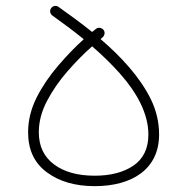

<svg xmlns="http://www.w3.org/2000/svg" viewBox="-20 -617 631 647"><path d="M299.3 10.3C424.3 10.3 516.1 -46.4 516.1 -163.6C516.1 -205.1 506.8 -244.6 488.3 -282.7C450.7 -358.9 386.7 -427.2 318.8 -485.4C321.3 -487.3 323.2 -489.3 325.7 -491.2C333 -497.6 335 -509.3 328.6 -516.6C322.3 -523.9 310.5 -525.9 303.2 -519.5C298.8 -516.1 294.9 -512.7 290.5 -509.3C251 -541 210.9 -569.8 177.2 -593.8C169.4 -599.6 158.2 -597.7 152.3 -589.4C146.5 -581.5 148.4 -570.3 156.7 -564.5C189.9 -541 226.6 -513.7 262.2 -484.9C233.4 -459 204.6 -429.2 175.8 -395.5C147 -361.8 122.6 -326.2 103.5 -288.6C84.5 -250.5 74.7 -211.4 74.7 -171.4C74.7 -112.3 95.7 -67.4 137.7 -36.6C179.2 -5.4 233.4 10.3 299.3 10.3ZM110.8 -171.4C110.8 -207 120.1 -242.2 138.7 -277.3C157.2 -312.5 180.2 -345.7 208 -377.4C235.8 -409.2 263.2 -437 290.5 -460.9C323.7 -432.1 355 -401.9 383.8 -369.6C441.4 -304.7 480 -234.4 480 -163.6C480 -117.2 463.4 -82.5 430.7 -59.6C397.5 -36.6 353.5 -24.9 299.3 -24.9C241.7 -24.9 195.8 -37.6 162.1 -63C127.9 -88.4 110.8 -124.5 110.8 -171.4Z"/></svg>

Font: Mikhak ExtraLight
Style: Regular
Weight: 200
Designer: Amin Abedi
Version: Version 3.2